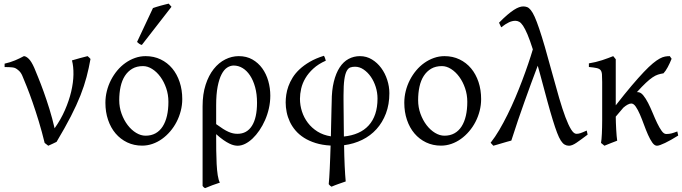

<svg xmlns="http://www.w3.org/2000/svg" viewBox="-20 -772 3685 1037"><path d="M468.8 -453.6Q460 -403.8 447.5 -356.4Q435.1 -309.1 414.6 -256.8Q394 -204.6 362.8 -143.8Q331.5 -83 285.6 -5.9Q277.8 -1.5 263.9 4.6Q250 10.7 240.7 15.1L221.2 0Q206.5 -60.5 189.5 -116.5Q172.4 -172.4 156 -219.5Q139.6 -266.6 125 -303.2Q110.4 -339.8 100.6 -362.8Q93.3 -379.9 82 -390.1Q70.8 -400.4 62 -404.3Q56.6 -406.7 46.9 -408Q37.1 -409.2 27.8 -409.4Q18.6 -409.7 11.7 -409.7H4.9V-428.2Q35.6 -435.1 61.5 -446Q87.4 -457 108.9 -468.8Q120.1 -468.8 134.8 -454.8Q149.4 -440.9 165 -405.8Q172.9 -386.7 186.5 -353.3Q200.2 -319.8 215.8 -276.6Q231.4 -233.4 247.1 -182.9Q262.7 -132.3 274.9 -79.1Q308.6 -126.5 330.8 -177.5Q353 -228.5 364.5 -277.3Q376 -326.2 376.7 -369.6Q377.4 -413.1 368.7 -445.8Q391.1 -452.6 412.4 -458.3Q433.6 -463.9 453.1 -468.8Q457 -466.3 461.7 -461.2Q466.3 -456.1 468.8 -453.6Z M889.6 -222.2Q889.6 -260.7 877.7 -295.7Q865.7 -330.6 846.2 -357.2Q826.7 -383.8 802 -399.4Q777.3 -415 752.4 -415Q718.8 -415 694.6 -400.9Q670.4 -386.7 654.5 -362.1Q638.7 -337.4 631.3 -303.7Q624 -270 624 -231Q624 -192.4 636.7 -157.5Q649.4 -122.6 669.7 -96.2Q689.9 -69.8 715.3 -54.4Q740.7 -39.1 766.1 -39.1Q796.9 -39.1 820.1 -52Q843.3 -64.9 858.6 -88.9Q874 -112.8 881.8 -146.5Q889.6 -180.2 889.6 -222.2ZM964.4 -236.8Q964.4 -204.6 956.3 -173.1Q948.2 -141.6 933.8 -113.8Q919.4 -85.9 899.2 -62.3Q878.9 -38.6 855 -21.5Q831.1 -4.4 803.7 5.1Q776.4 14.6 747.6 14.6Q703.6 14.6 667 -2.9Q630.4 -20.5 604.2 -51.3Q578.1 -82 563.7 -124.5Q549.3 -167 549.3 -216.8Q549.3 -249 557.1 -280.3Q564.9 -311.5 579.3 -339.6Q593.8 -367.7 613.5 -391.4Q633.3 -415 657.5 -432.1Q681.6 -449.2 709.2 -459Q736.8 -468.8 766.6 -468.8Q811 -468.8 847.7 -451.2Q884.3 -433.6 910.2 -402.6Q936 -371.6 950.2 -329.1Q964.4 -286.6 964.4 -236.8ZM746.1 -529.3Q742.2 -530.3 739.3 -531.5Q736.3 -532.7 733.4 -534.7Q730.5 -536.6 727.5 -539.1Q724.6 -541.5 720.2 -545.4L806.2 -728.5Q814 -731.4 824.7 -734.6Q835.4 -737.8 847.2 -741.2Q858.9 -744.6 870.4 -747.3Q881.8 -750 891.1 -752.4L906.2 -735.4Z M1147.5 -101.6Q1168.9 -85.9 1184.8 -75.9Q1200.7 -65.9 1213.9 -60.1Q1227.1 -54.2 1238.5 -51.8Q1250 -49.3 1262.7 -49.3Q1313.5 -49.3 1340.8 -92.5Q1368.2 -135.7 1368.2 -217.3Q1368.2 -264.2 1357.9 -301.3Q1347.7 -338.4 1330.3 -364.5Q1313 -390.6 1290.3 -404.3Q1267.6 -418 1242.2 -418Q1224.1 -418 1207 -407Q1189.9 -396 1176.8 -370.8Q1163.6 -345.7 1155.5 -304.4Q1147.5 -263.2 1147.5 -203.1ZM1439.9 -255.4Q1439.9 -220.7 1432.4 -187Q1424.8 -153.3 1411.6 -123.3Q1398.4 -93.3 1381.1 -67.9Q1363.8 -42.5 1344.2 -23.9Q1324.7 -5.4 1304 4.9Q1283.2 15.1 1263.7 15.1Q1254.9 15.1 1243.9 12.7Q1232.9 10.3 1218.8 3.4Q1204.6 -3.4 1187 -15.6Q1169.4 -27.8 1147.5 -47.4V-34.7Q1147.5 2.4 1147.9 41Q1148.4 79.6 1150.1 113.8Q1151.9 147.9 1156 174.6Q1160.2 201.2 1167.5 214.4Q1145 221.7 1126.7 228.5Q1108.4 235.4 1087.9 244.1Q1082.5 241.7 1080.3 239.3Q1078.1 236.8 1074.2 232.4V-197.8Q1074.2 -263.7 1090.6 -314.2Q1106.9 -364.7 1134.3 -399.2Q1161.6 -433.6 1196.8 -451.2Q1231.9 -468.8 1269.5 -468.8Q1311.5 -468.8 1343.3 -450.7Q1375 -432.6 1396.5 -402.8Q1418 -373 1429 -334.5Q1439.9 -295.9 1439.9 -255.4Z M1835.4 -232.4Q1835.4 -216.8 1835.7 -195.3Q1835.9 -173.8 1836.2 -148.2Q1836.4 -122.6 1836.7 -93.5Q1836.9 -64.5 1837.4 -34.7Q1880.4 -39.1 1914.1 -54Q1947.8 -68.8 1971.2 -94.5Q1994.6 -120.1 2006.8 -156.5Q2019 -192.9 2019 -239.7Q2019 -272 2009.3 -302.7Q1999.5 -333.5 1982.7 -357.7Q1965.8 -381.8 1943.8 -396.7Q1921.9 -411.6 1897.5 -411.6Q1883.3 -411.6 1872.1 -407.7Q1860.8 -403.8 1852.5 -388.4Q1844.2 -373 1839.8 -342.3Q1835.4 -311.5 1835.4 -257.3ZM1923.8 -468.8Q1959.5 -468.8 1988.8 -450.9Q2018.1 -433.1 2039.1 -404.5Q2060.1 -376 2071.5 -340.3Q2083 -304.7 2083 -268.6Q2083 -208.5 2064.5 -159.4Q2045.9 -110.4 2013.4 -74.5Q1981 -38.6 1936 -16.6Q1891.1 5.4 1838.4 12.2Q1838.9 41.5 1839.6 69.8Q1840.3 98.1 1841.6 123.5Q1842.8 148.9 1844.2 170.7Q1845.7 192.4 1847.2 208Q1829.1 214.4 1809.3 221.2Q1789.6 228 1770.5 236.3Q1765.1 233.4 1762.7 230.7Q1760.3 228 1755.4 222.7Q1756.8 209.5 1758.3 187.7Q1759.8 166 1761 138.7Q1762.2 111.3 1763.4 79.3Q1764.6 47.4 1765.6 14.2Q1720.2 11.7 1684.6 0.5Q1648.9 -10.7 1622.1 -27.8Q1595.2 -44.9 1576.2 -67.1Q1557.1 -89.4 1545.4 -114.5Q1533.7 -139.6 1528.3 -166.3Q1522.9 -192.9 1522.9 -218.8Q1522.9 -237.8 1526.1 -260.3Q1529.3 -282.7 1537.6 -305.9Q1545.9 -329.1 1560.5 -352.8Q1575.2 -376.5 1598.1 -397.9Q1621.1 -419.4 1653.3 -438.2Q1685.5 -457 1729.5 -470.7Q1733.4 -464.8 1735.8 -457Q1738.3 -449.2 1739.7 -444.3Q1699.2 -426.3 1672.4 -401.6Q1645.5 -377 1629.4 -349.6Q1613.3 -322.3 1606.7 -293.5Q1600.1 -264.6 1600.1 -238.3Q1600.1 -203.6 1610.8 -170.2Q1621.6 -136.7 1642.6 -108.9Q1663.6 -81.1 1694.8 -61.5Q1726.1 -42 1767.1 -35.6Q1767.6 -64 1768.3 -91.3Q1769 -118.7 1769.5 -142.8Q1770 -167 1770.5 -187.3Q1771 -207.5 1771.5 -222.2Q1771.5 -284.2 1783 -330.6Q1794.4 -377 1814.5 -407.7Q1834.5 -438.5 1862.5 -453.6Q1890.6 -468.8 1923.8 -468.8Z M2503.9 -222.2Q2503.9 -260.7 2491.9 -295.7Q2480 -330.6 2460.4 -357.2Q2440.9 -383.8 2416.3 -399.4Q2391.6 -415 2366.7 -415Q2333 -415 2308.8 -400.9Q2284.7 -386.7 2268.8 -362.1Q2252.9 -337.4 2245.6 -303.7Q2238.3 -270 2238.3 -231Q2238.3 -192.4 2251 -157.5Q2263.7 -122.6 2283.9 -96.2Q2304.2 -69.8 2329.6 -54.4Q2355 -39.1 2380.4 -39.1Q2411.1 -39.1 2434.3 -52Q2457.5 -64.9 2472.9 -88.9Q2488.3 -112.8 2496.1 -146.5Q2503.9 -180.2 2503.9 -222.2ZM2578.6 -236.8Q2578.6 -204.6 2570.6 -173.1Q2562.5 -141.6 2548.1 -113.8Q2533.7 -85.9 2513.4 -62.3Q2493.2 -38.6 2469.2 -21.5Q2445.3 -4.4 2418 5.1Q2390.6 14.6 2361.8 14.6Q2317.9 14.6 2281.2 -2.9Q2244.6 -20.5 2218.5 -51.3Q2192.4 -82 2178 -124.5Q2163.6 -167 2163.6 -216.8Q2163.6 -249 2171.4 -280.3Q2179.2 -311.5 2193.6 -339.6Q2208 -367.7 2227.8 -391.4Q2247.6 -415 2271.7 -432.1Q2295.9 -449.2 2323.5 -459Q2351.1 -468.8 2380.9 -468.8Q2425.3 -468.8 2461.9 -451.2Q2498.5 -433.6 2524.4 -402.6Q2550.3 -371.6 2564.5 -329.1Q2578.6 -286.6 2578.6 -236.8Z M3153.8 -44.9Q3117.2 -17.1 3093.5 -1Q3069.8 15.1 3053.2 15.1Q3040.5 15.1 3029.8 9Q3019 2.9 3009 -12.7Q2999 -28.3 2988.8 -55.2Q2978.5 -82 2965.6 -124Q2952.6 -166 2936.5 -224.9Q2920.4 -283.7 2899.4 -362.8Q2895.5 -377 2891.8 -390.6Q2888.2 -404.3 2884.3 -417Q2865.7 -368.2 2848.1 -320.3Q2830.6 -272.5 2813 -223.1Q2795.4 -173.8 2777.6 -121.8Q2759.8 -69.8 2741.7 -12.7Q2731.9 -10.3 2719 -6.6Q2706.1 -2.9 2692.4 1.2Q2678.7 5.4 2666 9Q2653.3 12.7 2644.5 15.1L2629.9 -1Q2653.8 -31.2 2676.8 -70.3Q2699.7 -109.4 2721.4 -153.3Q2743.2 -197.3 2763.2 -244.4Q2783.2 -291.5 2800.5 -337.4Q2817.9 -383.3 2832.5 -426.3Q2847.2 -469.2 2857.9 -505.4Q2841.8 -555.7 2828.9 -586.2Q2815.9 -616.7 2804.9 -633.1Q2793.9 -649.4 2783.9 -654.5Q2773.9 -659.7 2763.7 -659.7Q2746.6 -659.7 2728.8 -651.4Q2710.9 -643.1 2687 -624.5L2675.3 -649.4Q2699.7 -674.3 2719.5 -691.2Q2739.3 -708 2755.1 -718.3Q2771 -728.5 2783.4 -732.9Q2795.9 -737.3 2806.2 -737.3Q2817.4 -737.3 2827.1 -733.6Q2836.9 -730 2846.9 -717.5Q2856.9 -705.1 2867.7 -681.4Q2878.4 -657.7 2892.1 -617.4Q2905.8 -577.1 2923.1 -517.8Q2940.4 -458.5 2962.9 -375Q2982.4 -302.7 3000 -242.7Q3017.6 -182.6 3033.7 -139.6Q3049.8 -96.7 3064.5 -73Q3079.1 -49.3 3092.8 -49.3Q3098.6 -49.3 3103.5 -50Q3108.4 -50.8 3114.5 -52.7Q3120.6 -54.7 3128.7 -58.1Q3136.7 -61.5 3148.9 -66.9Z M3643.1 -40Q3623 -27.3 3605.2 -17.3Q3587.4 -7.3 3572.3 0Q3557.1 7.3 3545.9 11.2Q3534.7 15.1 3528.3 15.1Q3515.1 15.1 3503.2 -1.7Q3491.2 -18.6 3480 -43.9Q3468.8 -69.3 3458 -98.9Q3447.3 -128.4 3436.3 -153.8Q3425.3 -179.2 3413.8 -196Q3402.3 -212.9 3389.6 -212.9Q3380.9 -212.9 3369.6 -206.8Q3358.4 -200.7 3346.7 -190.4Q3327.6 -167.5 3305.7 -142.1Q3305.7 -127.9 3306.4 -109.6Q3307.1 -91.3 3308.1 -72.8Q3309.1 -54.2 3310.5 -38.1Q3312 -22 3313.5 -12.2Q3307.1 -9.8 3298.3 -6.3Q3289.6 -2.9 3280 0.7Q3270.5 4.4 3261.2 8.3Q3252 12.2 3244.6 15.1L3226.1 0Q3227.5 -7.8 3228.8 -20.8Q3230 -33.7 3230.7 -49.8Q3231.4 -65.9 3231.9 -84.7Q3232.4 -103.5 3232.4 -123V-328.6Q3232.4 -355.5 3231.2 -370.6Q3230 -385.7 3223.4 -393.6Q3216.8 -401.4 3202.1 -404.5Q3187.5 -407.7 3160.6 -410.2V-429.7Q3178.7 -432.6 3197 -437Q3215.3 -441.4 3232.4 -447Q3249.5 -452.6 3264.6 -458.3Q3279.8 -463.9 3292 -468.8L3305.7 -452.1V-203.1Q3354.5 -265.6 3391.8 -309.6Q3429.2 -353.5 3457.3 -383.1Q3485.4 -412.6 3506.1 -429.7Q3526.9 -446.8 3543 -455.6Q3559.1 -464.4 3572 -466.6Q3585 -468.8 3597.7 -468.8Q3598.1 -468.3 3600.3 -464.8Q3602.5 -461.4 3605.2 -457.8Q3607.9 -454.1 3607.4 -454.6Q3597.7 -430.2 3586.2 -408.9Q3574.7 -387.7 3563.5 -376Q3547.4 -373.5 3533.7 -369.1Q3520 -364.7 3504.2 -354Q3488.3 -343.3 3468.3 -324.5Q3448.2 -305.7 3419.9 -274.4H3424.3Q3439.9 -274.4 3453.9 -257.6Q3467.8 -240.7 3480.5 -215.8Q3493.2 -190.9 3505.4 -161.4Q3517.6 -131.8 3529.5 -106.9Q3541.5 -82 3553.5 -65.2Q3565.4 -48.3 3578.1 -48.3Q3586.4 -48.3 3593.3 -49.1Q3600.1 -49.8 3606.9 -51.5Q3613.8 -53.2 3621.1 -55.9Q3628.4 -58.6 3638.2 -62Q3639.2 -56.6 3640.6 -50.8Q3642.1 -44.9 3643.1 -40Z"/></svg>

Font: Akkhara
Style: Regular
Weight: 400
Designer: J. Victor Gaultney
Version: Version 1.00 June 13, 2006, initial release